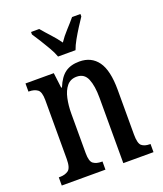

<svg xmlns="http://www.w3.org/2000/svg" viewBox="-141 -858 806 950"><g transform="rotate(-20 262.0 -383.0)"><path d="M19 0V-43H25Q52 -43 69.5 -55.5Q87 -68 87 -115V-425Q87 -469 70 -481Q53 -493 27 -493H23V-536H172L182 -456H186Q206 -505 235 -526Q264 -547 310 -547Q373 -547 407 -500Q441 -453 441 -350V-115Q441 -68 456 -55.5Q471 -43 498 -43H502V0H343V-344Q343 -407 327.5 -444Q312 -481 272 -481Q239 -481 220 -458Q201 -435 193 -397.5Q185 -360 185 -319V-110Q185 -66 201.5 -54.5Q218 -43 244 -43H249V0ZM220 -606Q212 -629 196.5 -655.5Q181 -682 165 -708Q149 -734 136 -753V-766H179Q199 -742 223 -716Q247 -690 266 -663Q284 -690 308 -716Q332 -742 352 -766H396V-753Q383 -734 366.5 -708Q350 -682 335 -655.5Q320 -629 312 -606Z"/></g></svg>

Font: Noto Serif Tamil ExtraCondensed Medium
Style: Regular
Weight: 500
Width: 2
Designer: Indian Type Foundry, Tom Grace, and the Monotype Design Team
Foundry: Monotype Imaging Inc.
Version: Version 2.004; ttfautohint (v1.8.4.7-5d5b)